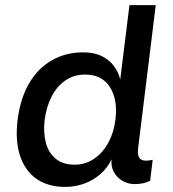

<svg xmlns="http://www.w3.org/2000/svg" viewBox="-20 -720 678 752"><path d="M417 -96Q401 -62 372.5 -37.5Q344 -13 309 -0.5Q274 12 236 12Q168 12 123 -19.5Q78 -51 58.5 -110Q39 -169 49 -251Q60 -336 94.5 -394.5Q129 -453 183.5 -484Q238 -515 305 -515Q349 -515 379 -500Q409 -485 426.5 -461Q444 -437 451 -409L487 -700H590L521 -140Q517 -110 529 -98Q541 -86 578 -94L568 -12Q557 -6 541.5 -2.5Q526 1 507 1Q482 1 460 -11.5Q438 -24 426 -46Q414 -68 417 -96ZM272 -75Q315 -75 349 -98.5Q383 -122 404.5 -161.5Q426 -201 432 -251Q442 -328 411 -378Q380 -428 313 -428Q269 -428 235.5 -404.5Q202 -381 182 -341.5Q162 -302 155 -252Q149 -202 159.5 -161.5Q170 -121 198.5 -98Q227 -75 272 -75Z"/></svg>

Font: Inclusive Sans Medium
Style: Italic
Weight: 500
Italic angle: -7°
Designer: Olivia King
Foundry: Olivia King
Version: Version 2.004